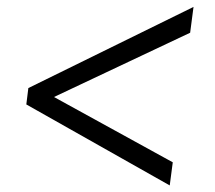

<svg xmlns="http://www.w3.org/2000/svg" viewBox="-20 -594 636 569"><path d="M64 -333 553.5 -573.5 543.5 -497 140 -306.5 492 -113 483 -44.5 58 -284.5Z"/></svg>

Font: Merriweather 60pt
Style: Italic
Weight: 400
Italic angle: -7.8°
Version: Version 2.101